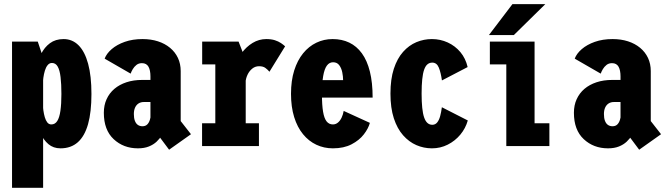

<svg xmlns="http://www.w3.org/2000/svg" viewBox="-20 -699 3190 919"><path d="M37.6 -500H160.7L186.4 -423.6V200H37.6ZM284.4 -512Q326.2 -512 356 -482.2Q385.9 -452.4 401.8 -393.8Q417.7 -335.2 417.7 -249Q417.7 -162.8 401.5 -105Q385.2 -47.1 352.4 -18.1Q319.5 11 269.6 11Q235.3 11 211.8 -9Q188.2 -28.9 173.6 -62.1Q159.1 -95.2 152.5 -136.2Q145.9 -177.1 145.9 -219.1L184.1 -203.7Q185.1 -188.1 187.6 -170.7Q190 -153.3 194.4 -138Q198.9 -122.6 206.4 -113Q214 -103.4 225.7 -103.4Q243.6 -103.4 254.1 -119.9Q264.6 -136.4 269.2 -168.8Q273.9 -201.2 273.9 -249Q273.9 -296.8 269.9 -329.9Q266 -363.1 256.2 -380.3Q246.4 -397.6 228.6 -397.6Q216.4 -397.6 208 -387.2Q199.6 -376.9 194.8 -360.8Q189.9 -344.7 187.5 -326.6Q185.1 -308.4 184.1 -292.9L145.9 -290Q145.9 -329 153.2 -368.2Q160.5 -407.5 176.4 -440Q192.4 -472.5 219 -492.2Q245.7 -512 284.4 -512Z M789.4 17.6 714.4 -82.6 800 -176.8 894.1 -56.6ZM703.1 -158.1 769.3 -83.4Q764.2 -68.4 754.5 -51.9Q744.9 -35.4 729.8 -21.1Q714.7 -6.8 692.6 2.1Q670.5 11 640.1 11Q571 11 524 -33Q477 -77 477 -159.1Q477 -195.3 490.2 -224.2Q503.4 -253.2 527.5 -273.7Q551.6 -294.1 585.4 -305.3Q619.1 -316.4 660.1 -316.4H714.6V-210.7H668.9Q653.9 -210.7 643.1 -203.8Q632.4 -196.9 626.5 -184Q620.7 -171 620.7 -153.1Q620.7 -133.7 625.6 -120.8Q630.4 -107.8 639.7 -101.2Q649 -94.7 661.9 -94.7Q675.9 -94.7 684.4 -102.9Q692.9 -111.1 697.4 -125.4Q701.9 -139.7 703.1 -158.1ZM662.3 -512Q702.7 -512 736 -501.2Q769.2 -490.5 793.8 -470.2Q818.3 -449.9 831.6 -421.8Q844.9 -393.6 844.9 -358.7V-83.9L700.1 -108.3V-333.6Q700.1 -347.6 697.8 -359.4Q695.5 -371.1 690.8 -379.5Q686.1 -387.9 678.3 -392.3Q670.6 -396.7 659.3 -396.7Q643.9 -396.7 633.1 -388.2Q622.4 -379.7 615.6 -368.2Q608.8 -356.7 605.3 -346.6L480.9 -418.3Q489.9 -442.6 514.7 -464Q539.5 -485.4 577.1 -498.7Q614.6 -512 662.3 -512Z M1087.7 -291.7Q1087.7 -333.7 1100.3 -373.1Q1112.9 -412.6 1135.8 -443.9Q1158.7 -475.1 1189.1 -493.6Q1219.5 -512 1254.6 -512Q1278.6 -512 1295.6 -506.5Q1312.6 -501 1324.5 -493Q1336.4 -485 1344.7 -477.3L1269.7 -355.6Q1261.1 -365.9 1250 -374Q1239 -382 1220 -382Q1201.4 -382 1187.2 -370.4Q1173 -358.9 1164.5 -340.7Q1156.1 -322.5 1154.9 -302.1ZM1156.1 -109.1H1219.4V0H947.2V-109.1H1010.6V-390.9H947.7V-500H1121.9L1156.1 -412.1Z M1497.9 -315.3H1622.3Q1622.3 -333 1618.2 -353Q1614.1 -373.1 1603.7 -387Q1593.3 -401 1574.3 -401Q1556.4 -401 1544.6 -385.1Q1532.8 -369.2 1526.9 -335.2Q1521 -301.2 1521 -246.7Q1521 -195.6 1526.4 -164.1Q1531.7 -132.6 1543.2 -118Q1554.8 -103.4 1573.3 -103.4Q1586.9 -103.4 1597.4 -112.2Q1608 -120.9 1615 -135.7Q1622 -150.4 1625.1 -168.1L1750.4 -110.9Q1743.2 -84 1721.5 -55.9Q1699.9 -27.7 1662.9 -8.4Q1625.9 11 1573.3 11Q1530.8 11 1494.2 -6.2Q1457.6 -23.4 1430.4 -56.7Q1403.1 -90 1388 -138.6Q1372.9 -187.3 1372.9 -250.1Q1372.9 -313.1 1388.2 -361.7Q1403.6 -410.4 1430.8 -443.8Q1458 -477.3 1494.2 -494.6Q1530.4 -512 1572 -512Q1616.6 -512 1651.9 -495Q1687.2 -478.1 1712.2 -443.7Q1737.2 -409.4 1750.4 -356.5Q1763.6 -303.6 1763.6 -231.9H1497.9Z M2219.1 -122.4Q2208.4 -84.6 2183.3 -54.5Q2158.2 -24.4 2123.1 -6.7Q2088.1 11 2047.3 11Q2008.6 11 1973.1 -4.3Q1937.6 -19.6 1909.4 -51.5Q1881.2 -83.4 1865 -132.9Q1848.9 -182.5 1848.9 -251Q1848.9 -320.1 1865 -369.6Q1881.2 -419.2 1909.4 -450.8Q1937.6 -482.4 1973.1 -497.2Q2008.6 -512 2047.3 -512Q2087.6 -512 2123.1 -495.7Q2158.6 -479.4 2183.7 -449.5Q2208.7 -419.5 2218.3 -378L2095.3 -314Q2090.1 -351.5 2080.4 -375.4Q2070.6 -399.3 2049 -399.3Q2035.9 -399.3 2026.1 -391.2Q2016.3 -383.1 2010.1 -365.4Q2003.9 -347.7 2001 -319.5Q1998 -291.2 1998 -251Q1998 -211.3 2001 -183.1Q2003.9 -154.9 2010.1 -136.9Q2016.3 -118.9 2026.1 -110.3Q2035.9 -101.7 2049 -101.7Q2063.5 -101.7 2072.5 -112.8Q2081.6 -123.9 2086.8 -143Q2091.9 -162.1 2095 -185.7Z M2538.7 -109.1H2609.6V0H2403.4V-390.9H2324.7V-500H2538.7ZM2320.1 -531.1 2432.7 -679.2H2590.1L2439.4 -531.1Z M3039.4 17.6 2964.4 -82.6 3050 -176.8 3144.1 -56.6ZM2953.1 -158.1 3019.3 -83.4Q3014.2 -68.4 3004.5 -51.9Q2994.9 -35.4 2979.8 -21.1Q2964.7 -6.8 2942.6 2.1Q2920.5 11 2890.1 11Q2821 11 2774 -33Q2727 -77 2727 -159.1Q2727 -195.3 2740.2 -224.2Q2753.4 -253.2 2777.5 -273.7Q2801.6 -294.1 2835.4 -305.3Q2869.1 -316.4 2910.1 -316.4H2964.6V-210.7H2918.9Q2903.9 -210.7 2893.1 -203.8Q2882.4 -196.9 2876.5 -184Q2870.7 -171 2870.7 -153.1Q2870.7 -133.7 2875.6 -120.8Q2880.4 -107.8 2889.7 -101.2Q2899 -94.7 2911.9 -94.7Q2925.9 -94.7 2934.4 -102.9Q2942.9 -111.1 2947.4 -125.4Q2951.9 -139.7 2953.1 -158.1ZM2912.3 -512Q2952.7 -512 2986 -501.2Q3019.2 -490.5 3043.8 -470.2Q3068.3 -449.9 3081.6 -421.8Q3094.9 -393.6 3094.9 -358.7V-83.9L2950.1 -108.3V-333.6Q2950.1 -347.6 2947.8 -359.4Q2945.5 -371.1 2940.8 -379.5Q2936.1 -387.9 2928.3 -392.3Q2920.6 -396.7 2909.3 -396.7Q2893.9 -396.7 2883.1 -388.2Q2872.4 -379.7 2865.6 -368.2Q2858.8 -356.7 2855.3 -346.6L2730.9 -418.3Q2739.9 -442.6 2764.7 -464Q2789.5 -485.4 2827.1 -498.7Q2864.6 -512 2912.3 -512Z"/></svg>

Font: League Mono Thin Condensed
Style: Regular
Weight: 100
Width: 1
Designer: Tyler Finck
Foundry: The League of Moveable Type / Tyler Finck
Version: Version 2.300;RELEASE